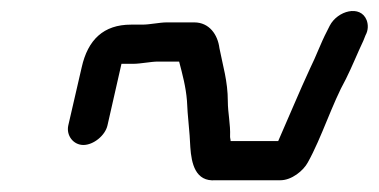

<svg xmlns="http://www.w3.org/2000/svg" viewBox="-20 -448 677 343"><path d="M172 -224 197 -334H218C231 -334 250 -338 262 -338H300C306 -315 312 -293 314 -268C315 -240 319 -213 320 -185C322 -156 329 -123 365 -126H481C501 -126 522 -143 530 -158C555 -203 573 -262 598 -307C609 -329 619 -354 629 -375L633 -385C638 -394 638 -404 635 -412C624 -440 583 -429 569 -402L564 -392C553 -371 545 -348 534 -326C515 -285 496 -239 477 -196H392C392 -199 391 -201 391 -204C392 -226 387 -246 387 -267C387 -303 378 -331 372 -362C369 -386 354 -408 327 -408H278C265 -408 248 -404 234 -404H214C165 -404 137 -377 126 -328L102 -224C98 -206 111 -189 129 -189C147 -189 168 -206 172 -224Z"/></svg>

Font: Electronic
Style: BdIt
Weight: 700
Version: Version 1.011